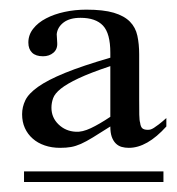

<svg xmlns="http://www.w3.org/2000/svg" viewBox="-20 -689 359 390"><path d="M204.1 -554.7Q163.1 -541 139.4 -529.8Q115.7 -518.6 103.5 -508.8Q91.3 -499 87.9 -489.5Q84.5 -480 84.5 -470.2Q84.5 -450.2 98.9 -436.3Q113.3 -422.4 133.8 -421.4Q147 -420.4 164.6 -428.7Q182.1 -437 204.1 -451.7ZM28.8 -319.3V-340.8H312V-319.3ZM317.9 -432.1Q278.8 -388.7 241.7 -388.7Q233.9 -388.7 227.1 -390.6Q220.2 -392.6 215.1 -397.7Q210 -402.8 207 -411.1Q204.1 -419.4 204.1 -432.1Q182.6 -418.5 168.7 -409.9Q154.8 -401.4 144.3 -396.7Q133.8 -392.1 124.3 -390.4Q114.7 -388.7 102.1 -388.7Q85 -388.7 70.8 -393.6Q56.6 -398.4 46.4 -407.5Q36.1 -416.5 30.5 -429Q24.9 -441.4 24.9 -457Q24.9 -471.7 31.5 -485.4Q38.1 -499 57.4 -512.7Q76.7 -526.4 111.8 -540.8Q147 -555.2 204.1 -571.8V-582Q204.1 -621.1 189.2 -637Q174.3 -652.8 143.6 -652.8Q121.6 -652.8 109.1 -643.3Q96.7 -633.8 95.2 -619.6L96.2 -602.5Q97.2 -589.4 88.6 -582Q80.1 -574.7 67.4 -574.7Q52.7 -574.7 45.2 -582Q37.6 -589.4 37.6 -602.5Q37.6 -618.2 47.4 -630.6Q57.1 -643.1 73.5 -651.6Q89.8 -660.2 111.1 -664.8Q132.3 -669.4 155.3 -669.4Q189.9 -669.4 211.2 -663.1Q232.4 -656.7 243.9 -645Q255.4 -633.3 259 -616.5Q262.7 -599.6 262.7 -578.6V-486.8Q262.7 -468.3 262.9 -456.1Q263.2 -443.8 264.6 -439.9Q265.6 -431.6 269 -428.5Q272.5 -425.3 280.3 -425.3Q283.2 -425.3 285.9 -426Q288.6 -426.8 292.5 -429.2Q296.4 -431.6 302.5 -436.3Q308.6 -440.9 317.9 -449.2Z"/></svg>

Font: Doulos SIL Afr
Style: Regular
Weight: 400
Designer: Walt Agee, Victor Gaultney, Peter Martin, Debbi Hosken, Becca Hirsbrunner
Foundry: SIL International
Version: Version 5.000